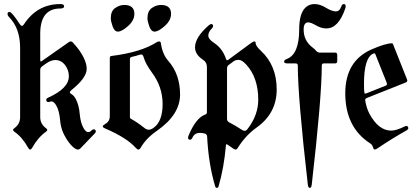

<svg xmlns="http://www.w3.org/2000/svg" viewBox="-20 -727 2060 946"><path d="M27.3 -668Q38.6 -668 77.6 -607.9Q83 -599.6 88.1 -599.6Q93.3 -599.6 97.7 -606.9Q163.1 -707 277.3 -707Q295.9 -707 295.9 -696Q295.9 -685.1 277.3 -685.1Q178.2 -685.1 178.2 -561V-431.2Q178.2 -424.3 180.9 -424.3Q183.6 -424.3 187 -426.8L319.3 -519.5Q324.2 -522.9 329.1 -522.9Q334 -522.9 338.9 -517.6Q357.9 -497.1 369.6 -480.5Q407.2 -427.2 407.2 -387.7Q407.2 -343.3 331.5 -282.7Q324.2 -276.9 324.2 -272.2Q324.2 -267.6 331.5 -263.7Q343.3 -256.8 352.1 -241.7Q369.1 -211.4 373 -164.1Q377 -118.7 394 -91.8Q403.8 -76.2 415 -76.2Q422.9 -76.2 429.4 -83Q436 -89.8 441.4 -89.8Q452.1 -89.8 452.1 -78.6Q452.1 -74.7 446.8 -69.3L377.4 2.9Q371.1 9.8 363.8 9.8Q356.4 9.8 346.7 2.9Q328.6 -10.3 309.1 -40Q280.3 -84.5 276.4 -132.6Q272.5 -180.7 257.3 -207Q245.6 -227.5 233.4 -227.5Q230 -227.5 226.1 -225.8Q222.2 -224.1 218.3 -224.1Q208 -224.1 208 -235.4Q208 -241.7 216.8 -245.6Q319.3 -291.5 319.3 -351.1Q319.3 -382.3 300.3 -406.7Q281.2 -431.2 252.9 -431.2Q231 -431.2 207 -414.1L188.5 -400.9Q178.2 -393.6 178.2 -382.8V-149.9Q178.2 -115.7 207.5 -94.7Q212.9 -90.8 212.9 -86.7Q212.9 -82.5 206.5 -78.1Q166.5 -49.3 138.7 1Q133.8 9.8 128.7 9.8Q123.5 9.8 118.7 1Q89.8 -51.3 50.8 -78.1Q44.4 -82.5 44.4 -86.7Q44.4 -90.8 49.8 -94.7Q79.1 -115.2 79.1 -149.9V-492.2Q79.1 -588.9 22.5 -645.5Q17.1 -650.9 17.1 -659.4Q17.1 -668 27.3 -668Z M486.3 0ZM525.9 -571.3ZM706.5 -637.2Q706.5 -672.4 728 -687.5Q749.5 -702.6 772.9 -702.6Q822.8 -702.6 822.8 -658.7Q822.8 -626.5 791.7 -598.9Q760.7 -571.3 741.7 -571.3Q724.6 -571.3 715.6 -596.9Q706.5 -622.6 706.5 -637.2ZM525.9 -637.2Q525.9 -672.4 547.4 -687.5Q568.8 -702.6 592.3 -702.6Q642.1 -702.6 642.1 -658.7Q642.1 -626.5 611.1 -598.9Q580.1 -571.3 561 -571.3Q543.9 -571.3 534.9 -596.9Q525.9 -622.6 525.9 -637.2ZM498.5 -116.2Q521 -128.9 521 -154.8V-441.4Q521 -450.2 528.8 -451.2Q674.3 -469.2 752 -519Q757.8 -522.9 764.6 -522.9Q771.5 -522.9 772.9 -513.2Q780.3 -460 808.6 -427.7Q867.2 -361.8 867.2 -261.2Q867.2 -161.6 752.4 -82Q700.2 -45.9 673.3 0.5Q668 9.8 662.1 9.8Q656.2 9.8 648.9 1.5Q605.5 -47.9 496.6 -94.7Q486.3 -99.1 486.3 -104.2Q486.3 -109.4 498.5 -116.2ZM620.1 -149.9Q620.1 -144 626 -141.1Q652.3 -127.4 694.8 -94.2Q703.1 -87.9 713.6 -87.9Q724.1 -87.9 737.8 -98.1Q781.2 -129.9 781.2 -214.8Q781.2 -299.8 727.5 -371.1Q696.8 -413.1 688 -444.3Q684.1 -458.5 677.2 -458.5Q670.4 -458.5 664.1 -456.1Q651.9 -451.7 629.4 -446.8Q620.1 -444.8 620.1 -435.5Z M906.7 -48.8Q906.7 -53.2 909.2 -59.1Q945.3 -146.5 991.2 -162.6Q999.5 -165.5 999.5 -173.3V-396Q999.5 -419.9 981 -432.1Q940.9 -458 940.9 -493.7Q940.9 -542.5 1007.3 -601.1Q1015.6 -608.4 1021 -608.4Q1029.8 -608.4 1029.8 -598.6Q1029.8 -592.8 1023.4 -586.4Q1006.3 -569.3 1006.3 -551.8Q1006.3 -534.2 1034.7 -515.6Q1076.2 -488.3 1093.3 -437.5Q1095.7 -430.2 1098.6 -430.2Q1101.6 -430.2 1105 -432.6L1216.3 -514.6Q1227.5 -522.9 1233.6 -522.9Q1239.7 -522.9 1239.7 -514.2Q1239.7 -500.5 1266.6 -475.6Q1343.3 -403.8 1343.3 -286.1Q1343.3 -168.5 1243.7 -98.1Q1189.5 -59.6 1150.4 3.4Q1146.5 9.8 1141.1 9.8Q1135.7 9.8 1128.9 4.9Q1113.8 -6.3 1100.1 -15.1Q1097.7 -16.1 1095.7 -16.4Q1093.8 -16.6 1093.3 -12.2Q1083.5 100.6 1057.1 190.4Q1054.7 198.7 1048.6 198.7Q1042.5 198.7 1040 190.4Q1007.3 81.1 1000.5 -54.7Q1000 -64.9 989.7 -68.6Q979.5 -72.3 964.8 -72.3Q939 -72.3 928.7 -49.8Q923.8 -38.6 916.5 -38.6Q906.7 -38.6 906.7 -48.8ZM1098.6 -141.6Q1098.6 -129.4 1109.4 -124Q1136.7 -110.4 1173.3 -86.4Q1179.2 -82.5 1186 -82.5Q1192.9 -82.5 1199.7 -91.3Q1252.4 -159.7 1252.4 -235.4Q1252.4 -344.2 1193.4 -408.7Q1171.9 -432.1 1156.5 -432.1Q1141.1 -432.1 1132.3 -425.8L1106.4 -406.7Q1098.6 -400.9 1098.6 -390.1Z M1392.1 -436Q1454.1 -458.5 1454.1 -581.1Q1454.1 -662.1 1486.3 -690.9Q1503.9 -707 1530 -707Q1556.2 -707 1585.7 -689Q1615.2 -670.9 1634.3 -670.9Q1653.3 -670.9 1660.6 -692.9Q1665.5 -707 1673.8 -707Q1683.1 -707 1683.1 -696.8Q1683.1 -691.4 1681.2 -685.5Q1647.9 -586.9 1587.9 -586.9Q1563 -586.9 1537.4 -601.8Q1511.7 -616.7 1498.5 -616.7Q1476.1 -616.7 1476.1 -581.1Q1476.1 -525.4 1521 -492.2Q1530.3 -485.4 1537.6 -476.6Q1544.9 -467.8 1556.6 -467.8H1630.9Q1641.6 -467.8 1641.6 -457V-425.3Q1641.6 -414.6 1630.9 -414.6H1575.7Q1565.4 -414.6 1565.4 -403.8Q1565.4 -248.5 1516.1 182.1Q1514.2 198.7 1506.3 198.7Q1498.5 198.7 1496.6 182.1Q1447.3 -248.5 1447.3 -403.8Q1447.3 -414.6 1437 -414.6H1395.5Q1379.9 -414.6 1379.9 -423.1Q1379.9 -431.6 1392.1 -436Z M1681.2 -267.1Q1681.2 -427.2 1811.5 -483.9Q1879.9 -513.7 1911.1 -513.7Q1914.6 -513.7 1916 -510.3L1985.4 -335.9Q1986.8 -333 1986.8 -330.1Q1986.8 -323.7 1978.5 -320.3L1788.1 -244.6Q1779.3 -241.2 1779.3 -234.9Q1779.3 -232.4 1779.8 -230Q1786.1 -193.4 1799.8 -167.5Q1844.7 -83.5 1907.2 -83.5Q1932.6 -83.5 1971.7 -103Q1978.5 -106.4 1981.4 -106.4Q1991.7 -106.4 1991.7 -94.7Q1991.7 -89.4 1982.9 -84.5Q1910.6 -43.9 1840.8 3.4Q1831.5 9.8 1826.2 9.8Q1820.8 9.8 1817.6 -2Q1814.5 -13.7 1803.2 -21Q1681.2 -100.1 1681.2 -267.1ZM1773.4 -314Q1773.4 -280.8 1775.4 -270Q1776.4 -265.6 1779.1 -265.6Q1781.7 -265.6 1785.2 -267.1L1879.9 -304.7Q1886.7 -307.6 1886.7 -313.5Q1886.7 -315.9 1885.3 -319.3L1829.6 -459.5Q1827.6 -464.4 1825 -464.4Q1822.3 -464.4 1821.3 -463.9Q1773.4 -445.8 1773.4 -314Z"/></svg>

Font: UnifrakturMaguntia21
Style: Book
Weight: 400
Designer: j. 'mach' wust, Gerrit Ansmann, Georg Duffner, based on a font by Peter Wiegel, original typeface by Carl Albert Fahrenw
Version: Version 2017-03-19